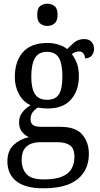

<svg xmlns="http://www.w3.org/2000/svg" viewBox="-20 -778 538 1037"><path d="M214 239Q116 239 68 200.5Q20 162 20 94Q20 35 55 3.5Q90 -28 136 -37Q116 -46 99.5 -65Q83 -84 83 -117Q83 -147 99 -169Q115 -191 145 -210Q105 -228 82.5 -269.5Q60 -311 60 -361Q60 -447 104 -496.5Q148 -546 237 -546Q270 -546 299 -536Q328 -526 343 -513Q356 -527 379 -547Q402 -567 434 -567Q461 -567 474.5 -551.5Q488 -536 488 -515Q488 -494 476 -478.5Q464 -463 439 -463Q439 -476 431.5 -488Q424 -500 407 -500Q395 -500 386 -496Q377 -492 368 -486Q384 -465 395 -437Q406 -409 406 -365Q406 -290 364 -241Q322 -192 237 -192Q225 -192 210 -193.5Q195 -195 185 -197Q169 -188 157 -172.5Q145 -157 145 -134Q145 -114 157.5 -103.5Q170 -93 204 -93H306Q389 -93 424.5 -51Q460 -9 460 53Q460 139 400 189Q340 239 214 239ZM234 -239Q280 -239 298.5 -269Q317 -299 317 -365Q317 -433 298 -465.5Q279 -498 233 -498Q189 -498 169 -464.5Q149 -431 149 -364Q149 -300 169 -269.5Q189 -239 234 -239ZM216 191Q281 191 317 175Q353 159 367.5 131.5Q382 104 382 69Q382 24 358 7Q334 -10 289 -10H197Q172 -10 149 -2Q126 6 111.5 27Q97 48 97 87Q97 132 122.5 161.5Q148 191 216 191ZM236 -638Q212 -638 196.5 -651.5Q181 -665 181 -698Q181 -732 196.5 -745Q212 -758 236 -758Q258 -758 274.5 -745Q291 -732 291 -698Q291 -665 274.5 -651.5Q258 -638 236 -638Z"/></svg>

Font: Noto Serif Lao SemCond
Style: Regular
Weight: 400
Width: 4
Designer: Monotype Design Team
Foundry: Monotype Imaging Inc.
Version: Version 2.004; ttfautohint (v1.8.4.7-5d5b)